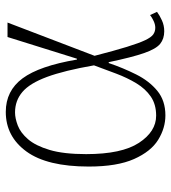

<svg xmlns="http://www.w3.org/2000/svg" viewBox="16 -598 592 664"><g transform="rotate(-90 312.0 -266.0)"><path d="M245 10Q201 10 160.5 -15Q120 -40 94 -98.5Q68 -157 68 -255Q68 -399 120 -470.5Q172 -542 257 -542Q330 -542 373 -484Q416 -426 438 -296H441L516 -536H566L451 -235Q469 -165 482 -123Q495 -81 505 -60Q515 -39 525 -32Q535 -25 548 -25Q559 -25 571 -30.5Q583 -36 592 -43L603 -19Q591 -10 573.5 -2Q556 6 536 6Q510 6 492.5 -8Q475 -22 460.5 -63.5Q446 -105 429 -186H426Q409 -136 386.5 -91Q364 -46 330 -18Q296 10 245 10ZM244 -22Q283 -22 310 -40.5Q337 -59 356 -90.5Q375 -122 389.5 -160.5Q404 -199 418 -237Q400 -340 378 -399.5Q356 -459 326 -484.5Q296 -510 255 -510Q235 -510 210 -500.5Q185 -491 162.5 -465Q140 -439 125.5 -390.5Q111 -342 111 -264Q111 -141 150 -81.5Q189 -22 244 -22Z"/></g></svg>

Font: Noto Serif ExtraLight
Style: Regular
Weight: 200
Designer: Monotype Design Team
Foundry: Monotype Imaging Inc.
Version: Version 2.015; ttfautohint (v1.8.4.7-5d5b)